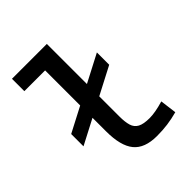

<svg xmlns="http://www.w3.org/2000/svg" viewBox="-205 -859 996 996"><g transform="rotate(-45 293.0 -361.0)"><path d="M62.5 -222.2V-312.5L456.1 -517.6V-427.2ZM370.1 9.8Q280.3 9.8 240.2 -39.1Q200.2 -87.9 200.2 -195.3V-732.4H303.7V-200.2Q303.7 -159.2 311.5 -133.3Q319.3 -107.4 342 -95.2Q364.7 -83 409.2 -83Q449.7 -83 512.7 -101.6L524.4 -10.7Q484.9 0 448.5 4.9Q412.1 9.8 370.1 9.8ZM47.9 -641.6V-732.4H209V-641.6Z"/></g></svg>

Font: Cascadia Code
Style: Regular
Weight: 400
Designer: Aaron Bell
Foundry: Saja Typeworks
Version: Version 2404.023